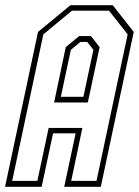

<svg xmlns="http://www.w3.org/2000/svg" viewBox="-44 -720 536 740"><path d="M-24.5 0 102.5 -597 227.5 -700H390.5L471.5 -597L344.5 0H203.5L247.5 -206H160.5L116.5 0ZM3 -23H100L143.5 -227H273.5L230.5 -23H328L448 -587.5L376 -679H233.5L123 -587.5ZM164.5 -325 209.5 -538.5 261 -581H306.5L340 -538.5L294.5 -325ZM190.5 -347H277.5L316 -528L292 -558.5H266L229 -528Z"/></svg>

Font: Tourney Condensed ExtraLight
Style: Italic
Weight: 200
Width: 3
Italic angle: -12°
Designer: Tyler Finck
Foundry: Etcetera Type Co
Version: Version 1.010; ttfautohint (v1.8.3)